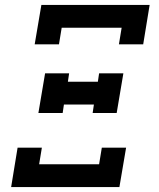

<svg xmlns="http://www.w3.org/2000/svg" viewBox="-20 -755 640 775"><path d="M460 -576 471 -643H229L218 -576H120L147 -735H584L558 -576ZM233 -299H135L162 -459H259L254 -425H375L380 -459H478L451 -299H354L359 -333H238ZM25 0 51 -159H149L138 -92H380L391 -159H489L462 0Z"/></svg>

Font: Iosevka Slab SmBdExObl
Style: Regular
Weight: 600
Width: 7
Italic angle: -9°
Monospace: yes
Designer: Belleve Invis
Foundry: Belleve Invis
Version: Version 11.1.0; ttfautohint (v1.8.3)